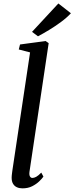

<svg xmlns="http://www.w3.org/2000/svg" viewBox="-20 -1048 418 1079"><path d="M145.5 -81.5Q143.5 -64.5 148.5 -56.2Q153.5 -48 162 -48Q171.5 -48 183.2 -54.2Q195 -60.5 212 -78L224 -55.5Q216.5 -44.5 200.5 -29Q184.5 -13.5 161 -1.5Q137.5 10.5 106 10.5Q88.5 10.5 74.8 4.2Q61 -2 53 -15.8Q45 -29.5 45.5 -51.5Q45.5 -56 46.2 -63Q47 -70 48 -78.2Q49 -86.5 50 -93L149 -753.5L85.5 -770L92.5 -798L236 -817.5L253.5 -805.5ZM193.5 -844 160 -869 308 -1028.5 378.5 -973.5Q356 -949 323.2 -924.8Q290.5 -900.5 256.2 -879.8Q222 -859 193.5 -844Z"/></svg>

Font: Merriweather 60pt
Style: Italic
Weight: 400
Italic angle: -7.8°
Version: Version 2.101